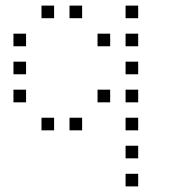

<svg xmlns="http://www.w3.org/2000/svg" viewBox="-20 -493 640 685"><path d="M129 -473Q128 -473 128 -473Q128 -473 128 -472V-429Q128 -428 128 -428Q128 -428 129 -428H172Q173 -428 173 -428Q173 -428 173 -429V-472Q173 -473 173 -473Q173 -473 172 -473ZM229 -473Q228 -473 228 -473Q228 -473 228 -472V-429Q228 -428 228 -428Q228 -428 229 -428H272Q273 -428 273 -428Q273 -428 273 -429V-472Q273 -473 273 -473Q273 -473 272 -473ZM429 -473Q428 -473 428 -473Q428 -473 428 -472V-429Q428 -428 428 -428Q428 -428 429 -428H472Q473 -428 473 -428Q473 -428 473 -429V-472Q473 -473 473 -473Q473 -473 472 -473ZM29 -373Q28 -373 28 -373Q28 -373 28 -372V-329Q28 -328 28 -328Q28 -328 29 -328H72Q73 -328 73 -328Q73 -328 73 -329V-372Q73 -373 73 -373Q73 -373 72 -373ZM329 -373Q328 -373 328 -373Q328 -373 328 -372V-329Q328 -328 328 -328Q328 -328 329 -328H372Q373 -328 373 -328Q373 -328 373 -329V-372Q373 -373 373 -373Q373 -373 372 -373ZM429 -373Q428 -373 428 -373Q428 -373 428 -372V-329Q428 -328 428 -328Q428 -328 429 -328H472Q473 -328 473 -328Q473 -328 473 -329V-372Q473 -373 473 -373Q473 -373 472 -373ZM29 -273Q28 -273 28 -273Q28 -273 28 -272V-229Q28 -228 28 -228Q28 -228 29 -228H72Q73 -228 73 -228Q73 -228 73 -229V-272Q73 -273 73 -273Q73 -273 72 -273ZM429 -273Q428 -273 428 -273Q428 -273 428 -272V-229Q428 -228 428 -228Q428 -228 429 -228H472Q473 -228 473 -228Q473 -228 473 -229V-272Q473 -273 473 -273Q473 -273 472 -273ZM29 -173Q28 -173 28 -173Q28 -173 28 -172V-129Q28 -128 28 -128Q28 -128 29 -128H72Q73 -128 73 -128Q73 -128 73 -129V-172Q73 -173 73 -173Q73 -173 72 -173ZM329 -173Q328 -173 328 -173Q328 -173 328 -172V-129Q328 -128 328 -128Q328 -128 329 -128H372Q373 -128 373 -128Q373 -128 373 -129V-172Q373 -173 373 -173Q373 -173 372 -173ZM429 -173Q428 -173 428 -173Q428 -173 428 -172V-129Q428 -128 428 -128Q428 -128 429 -128H472Q473 -128 473 -128Q473 -128 473 -129V-172Q473 -173 473 -173Q473 -173 472 -173ZM129 -73Q128 -73 128 -73Q128 -73 128 -72V-29Q128 -28 128 -28Q128 -28 129 -28H172Q173 -28 173 -28Q173 -28 173 -29V-72Q173 -73 173 -73Q173 -73 172 -73ZM229 -73Q228 -73 228 -73Q228 -73 228 -72V-29Q228 -28 228 -28Q228 -28 229 -28H272Q273 -28 273 -28Q273 -28 273 -29V-72Q273 -73 273 -73Q273 -73 272 -73ZM429 -73Q428 -73 428 -73Q428 -73 428 -72V-29Q428 -28 428 -28Q428 -28 429 -28H472Q473 -28 473 -28Q473 -28 473 -29V-72Q473 -73 473 -73Q473 -73 472 -73ZM429 27Q428 27 428 27Q428 27 428 28V71Q428 72 428 72Q428 72 429 72H472Q473 72 473 72Q473 72 473 71V28Q473 27 473 27Q473 27 472 27ZM429 127Q428 127 428 127Q428 127 428 128V171Q428 172 428 172Q428 172 429 172H472Q473 172 473 172Q473 172 473 171V128Q473 127 473 127Q473 127 472 127Z"/></svg>

Font: Doto Light
Style: Regular
Weight: 300
Monospace: yes
Version: Version 1.000